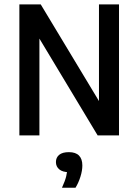

<svg xmlns="http://www.w3.org/2000/svg" viewBox="-20 -615 628 872"><path d="M68 0V-595H165L448.5 -124.5H429.5V-595H520.5V0H423.5L140.5 -470.5H159V0ZM261.5 237.5Q275.5 207 280.8 185.2Q286 163.5 286 142L303 167H294Q264.5 167 249.2 154.2Q234 141.5 234 121Q234 100.5 248.8 88.2Q263.5 76 293 76Q323.5 76 338.8 91.5Q354 107 354 136.5Q354 159.5 345.5 187Q337 214.5 323 237.5Z"/></svg>

Font: Encode Sans SC Condensed Medium
Style: Regular
Weight: 500
Width: 3
Designer: Multiple Designers
Foundry: Impallari Type
Version: Version 3.002